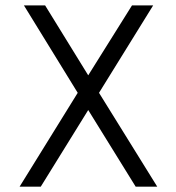

<svg xmlns="http://www.w3.org/2000/svg" viewBox="-20 -706 655 713"><path d="M564 -12.7H483.9L307.6 -297.4L131.3 -12.7H52.7L268.6 -361.3L68.8 -686H147.5L307.6 -426.3L470.2 -686H548.8L347.7 -361.3Z"/></svg>

Font: Kawthoolei
Style: Regular
Weight: 400
Designer: Moe Zed
Foundry: Moe Zed
Version: Version 1.000;July 10, 2024;FontCreator 14.0.0.2901 32-bit